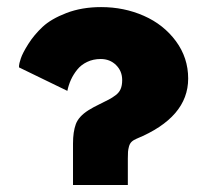

<svg xmlns="http://www.w3.org/2000/svg" viewBox="-20 -527 602 547"><path d="M34.2 -335V-339.8Q34.2 -344.7 39.3 -360.4Q44.4 -376 60.8 -401.9Q77.1 -427.7 101.3 -450.4Q125.5 -473.1 169.4 -490Q213.4 -506.8 268.1 -506.8Q333.5 -506.8 389.9 -481.9Q446.3 -457 481.2 -409.7Q516.1 -362.3 516.1 -303.2Q516.1 -192.4 369.1 -131.8Q359.9 -127.9 354.7 -122.8Q349.6 -117.7 347.4 -109.4Q345.2 -101.1 344.7 -94.7Q344.2 -88.4 344.2 -75.2V0H188V-118.2Q188 -151.4 196 -173.3Q204.1 -195.3 231.9 -212.9Q245.1 -221.2 262.7 -229.7Q280.3 -238.3 290 -243.4Q299.8 -248.5 309.6 -255.9Q319.3 -263.2 323.7 -273.4Q328.1 -283.7 328.1 -298.8Q328.1 -324.7 310.5 -341.8Q293 -358.9 267.1 -358.9Q245.6 -358.9 228.3 -350.6Q210.9 -342.3 200 -328.6Q189 -314.9 182.1 -299.8Q175.3 -284.7 171.9 -268.1Z"/></svg>

Font: Hussar Preview
Style: Bold
Weight: 700
Foundry: Cannot Into Space Fonts, PlusOne Fonts
Version: Version 2.29RC2 "Millennial"